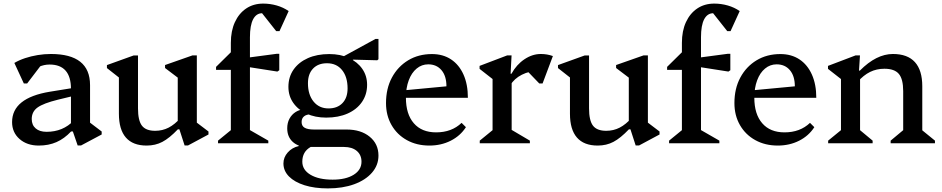

<svg xmlns="http://www.w3.org/2000/svg" viewBox="-20 -797 5241 1068"><path d="M412 12.2 385.2 -65.9H374.7V-302.9Q374.7 -370.1 344.9 -404Q315.1 -438 256 -438Q224.9 -438 196.5 -425.2Q168.1 -412.4 150 -389.9L154.9 -473.5H238.2L130.9 -332.6H112.6L59.8 -446.9Q86.2 -462.5 119.3 -473.5Q152.5 -484.5 189.3 -490.6Q226.1 -496.7 262.9 -496.7Q371.9 -496.7 426.4 -453.5Q480.9 -410.3 480.9 -323.4V-85.3L439.5 -146.1L545.6 -65.5V-48.9L430.8 12.2ZM195.6 12.7Q130.4 12.7 88.8 -23.7Q47.2 -60.2 47.2 -117.9Q47.2 -252 257.1 -286.8L408.6 -311.3V-268.2L302 -242.4Q221.3 -222.5 188.9 -199.1Q156.5 -175.8 156.5 -134.8Q156.5 -101.6 178.5 -82.7Q200.5 -63.8 238.9 -63.8Q330.6 -63.8 389.7 -126.1V-65.9H375.6Q337.7 -25.6 294.1 -6.5Q250.4 12.7 195.6 12.7Z M795.6 12.7Q719.1 12.7 680.2 -31.9Q641.4 -76.5 641.4 -164.4V-401.4L684.4 -332.2L574.8 -418.4V-435L722.8 -488.3H747.6V-194.1Q747.6 -126.9 769.4 -98.1Q791.3 -69.4 843 -69.4Q883.7 -69.4 918.1 -87.1Q952.4 -104.8 985.4 -142.1V-77.9H969.6Q922.4 -28.4 883.3 -7.9Q844.3 12.7 795.6 12.7ZM1006.9 12.2 977.9 -77.5H968.7V-401.7L1011.7 -332.6L898.1 -418.7V-435.3L1050.1 -488.7H1074.9V-85.3L1033.6 -146.1L1139.7 -65.5V-48.9L1025.7 12.2Z M1192.8 0V-14.7L1280.1 -86L1264.1 -58V-451L1307.1 -408.4H1181.8V-425L1264.1 -506.2V-558.6Q1264.1 -625 1286.6 -673.8Q1309 -722.6 1349.4 -749.8Q1389.8 -777 1444.2 -777Q1482.5 -777 1519.3 -766.5Q1556.1 -755.9 1585.6 -735.4L1534.7 -623.9H1516.3L1416.6 -750.1H1507.9V-688.2Q1494.2 -707.7 1478.3 -715.6Q1462.4 -723.5 1439.1 -723.5Q1405.7 -723.5 1388 -689.8Q1370.3 -656.2 1370.3 -589.5V-55.1L1355.1 -82.1L1472.5 -14.7V0ZM1522.9 -398.9 1338.1 -427.8V-473.7L1519.7 -497.8H1533.5V-406.3Z M1803.5 251Q1729.7 251 1673.9 233.4Q1618.2 215.8 1587.4 184.6Q1556.6 153.3 1556.6 112.2Q1556.6 78.2 1580.5 51.1Q1604.4 24 1641.6 15.5V-14.5H1708V20.5Q1661.6 46.6 1661.6 102.3Q1661.6 148.1 1707.4 175.2Q1753.2 202.3 1830.3 202.3Q1903.6 202.3 1947.2 175.2Q1990.8 148 1990.8 102.4Q1990.8 64.8 1964.7 42.6Q1938.6 20.5 1893.9 20.5H1691.2Q1639.6 20.5 1608.7 -7.6Q1577.7 -35.7 1577.7 -83.2Q1577.7 -113.4 1590.1 -136.7Q1602.6 -160 1624.7 -174.1Q1646.8 -188.2 1675.4 -189.1L1708.2 -160.8Q1684.4 -160.8 1671 -149.6Q1657.7 -138.5 1657.7 -118.2Q1657.7 -96.2 1674.6 -86.4Q1691.5 -76.5 1727.4 -76.5H1908Q1987.7 -76.5 2036.4 -36.5Q2085.2 3.4 2085.2 68.5Q2085.2 121.8 2049.3 163.3Q2013.4 204.7 1950 227.9Q1886.5 251 1803.5 251ZM1794.5 -142.8Q1732.8 -142.8 1685.2 -164.8Q1637.6 -186.8 1611 -225.3Q1584.3 -263.8 1584.3 -313.8Q1584.3 -368.9 1612.9 -409.9Q1641.6 -450.9 1692.6 -473.6Q1743.7 -496.3 1811.8 -496.3Q1873.5 -496.3 1921.1 -474.3Q1968.7 -452.3 1995.3 -413.8Q2022 -375.3 2022 -325.3Q2022 -271.2 1993.4 -229.7Q1964.8 -188.2 1913.7 -165.5Q1862.6 -142.8 1794.5 -142.8ZM1807.4 -193.9Q1856.7 -193.9 1885 -223.6Q1913.4 -253.2 1913.4 -305.2Q1913.4 -369.6 1882.6 -407.4Q1851.9 -445.2 1798.9 -445.2Q1749.6 -445.2 1721.3 -415.5Q1693 -385.9 1693 -333.9Q1693 -270.5 1724.1 -232.2Q1755.3 -193.9 1807.4 -193.9ZM1842.5 -456.9 2068.6 -580.4H2085.2V-467.6L2078.5 -461.7L1943.1 -465.3V-456.9Z M2368.4 12.7Q2297.8 12.7 2243.2 -17.6Q2188.6 -47.8 2157.9 -101.4Q2127.2 -154.9 2127.2 -223.6Q2127.2 -304.3 2160 -365.5Q2192.8 -426.6 2250.3 -461.5Q2307.9 -496.3 2382.9 -496.3Q2444.1 -496.3 2488.9 -466.7Q2533.6 -437.1 2558.1 -382.4Q2582.6 -327.7 2582.6 -252.9H2199.8V-292L2463.3 -316.8Q2463.3 -374.3 2435.8 -406.7Q2408.3 -439.1 2362 -439.1Q2325.7 -439.1 2297.5 -415.6Q2269.2 -392.2 2253.6 -350.2Q2237.9 -308.2 2237.9 -253.4Q2237.9 -162.1 2281.9 -111.4Q2325.8 -60.7 2405.7 -60.7Q2492.5 -60.7 2547.6 -113.6L2571.7 -89.6Q2540.4 -41.1 2487 -14.2Q2433.7 12.7 2368.4 12.7Z M2648.6 0V-14.7L2735.9 -86L2719.9 -58V-389.5L2762.9 -323.8L2647.7 -413.9V-430.5L2800.8 -488.7H2825.6L2820.2 -387H2826.1V-56.3L2811 -83.4L2927.4 -14.7V0ZM2817.8 -322.3 2811.1 -387H2825.2Q2853.2 -437.9 2897.2 -467.3Q2941.2 -496.7 2988.2 -496.7Q3023.9 -496.7 3055.4 -485.2L2998.1 -332.7H2979.7L2887.9 -428L2976.3 -402.8Q2925.1 -402.8 2882.9 -381.4Q2840.6 -360.1 2817.8 -322.3Z M3304.6 12.7Q3228.1 12.7 3189.2 -31.9Q3150.4 -76.5 3150.4 -164.4V-401.4L3193.4 -332.2L3083.8 -418.4V-435L3231.8 -488.3H3256.6V-194.1Q3256.6 -126.9 3278.4 -98.1Q3300.3 -69.4 3352 -69.4Q3392.7 -69.4 3427.1 -87.1Q3461.4 -104.8 3494.4 -142.1V-77.9H3478.6Q3431.4 -28.4 3392.3 -7.9Q3353.3 12.7 3304.6 12.7ZM3515.9 12.2 3486.9 -77.5H3477.7V-401.7L3520.7 -332.6L3407.1 -418.7V-435.3L3559.1 -488.7H3583.9V-85.3L3542.6 -146.1L3648.7 -65.5V-48.9L3534.7 12.2Z M3701.8 0V-14.7L3789.1 -86L3773.1 -58V-451L3816.1 -408.4H3690.8V-425L3773.1 -506.2V-558.6Q3773.1 -625 3795.6 -673.8Q3818 -722.6 3858.4 -749.8Q3898.8 -777 3953.2 -777Q3991.5 -777 4028.3 -766.5Q4065.1 -755.9 4094.6 -735.4L4043.7 -623.9H4025.3L3925.6 -750.1H4016.9V-688.2Q4003.2 -707.7 3987.3 -715.6Q3971.4 -723.5 3948.1 -723.5Q3914.7 -723.5 3897 -689.8Q3879.3 -656.2 3879.3 -589.5V-55.1L3864.1 -82.1L3981.5 -14.7V0ZM4031.9 -398.9 3847.1 -427.8V-473.7L4028.7 -497.8H4042.5V-406.3Z M4306.4 12.7Q4235.8 12.7 4181.2 -17.6Q4126.6 -47.8 4095.9 -101.4Q4065.2 -154.9 4065.2 -223.6Q4065.2 -304.3 4098 -365.5Q4130.8 -426.6 4188.3 -461.5Q4245.9 -496.3 4320.9 -496.3Q4382.1 -496.3 4426.9 -466.7Q4471.6 -437.1 4496.1 -382.4Q4520.6 -327.7 4520.6 -252.9H4137.8V-292L4401.3 -316.8Q4401.3 -374.3 4373.8 -406.7Q4346.3 -439.1 4300 -439.1Q4263.7 -439.1 4235.5 -415.6Q4207.2 -392.2 4191.6 -350.2Q4175.9 -308.2 4175.9 -253.4Q4175.9 -162.1 4219.9 -111.4Q4263.8 -60.7 4343.7 -60.7Q4430.5 -60.7 4485.6 -113.6L4509.7 -89.6Q4478.4 -41.1 4425 -14.2Q4371.7 12.7 4306.4 12.7Z M4934.2 0V-14.7L5019.8 -86.1L5004 -58V-289.9Q5004 -357.1 4979.9 -385.8Q4955.8 -414.6 4899.5 -414.6Q4856.2 -414.6 4820.1 -397Q4783.9 -379.4 4749.1 -340.2V-404.4H4763.2Q4854.7 -496.7 4946.9 -496.7Q5028.3 -496.7 5069.3 -451.4Q5110.2 -406.1 5110.2 -317.1V-56.3L5094.2 -85.1L5180.7 -14.7V0ZM4586.6 0V-14.7L4673.9 -86L4657.9 -56.3V-395.6L4700.9 -323.8L4585.7 -413.9V-430.5L4738.8 -488.7H4763.6L4758.2 -404.4H4764.1V-56.3L4749.1 -85.3L4834 -14.7V0Z"/></svg>

Font: Platypi Light
Style: Regular
Weight: 300
Designer: David Sargent
Foundry: Bolt Cutter Type
Version: Version 1.200